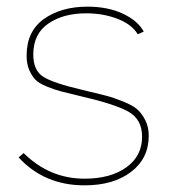

<svg xmlns="http://www.w3.org/2000/svg" viewBox="-20 -547 510 577"><path d="M234 10Q113 10 36 -74L51 -87Q129 -10 234 -10Q312 -10 359.5 -44Q407 -78 407 -136Q407 -188 366.5 -211Q326 -234 226 -257Q185 -267 165 -272Q145 -277 120.5 -287Q96 -297 85.5 -308.5Q75 -320 67.5 -337.5Q60 -355 60 -380Q60 -453 112 -490Q164 -527 243 -527Q304 -527 349 -506Q394 -485 412 -452L394 -444Q376 -474 333 -490.5Q290 -507 239 -507Q170 -507 125 -476Q80 -445 80 -383Q80 -335 110.5 -316Q141 -297 227 -277Q273 -266 296.5 -260Q320 -254 350 -242Q380 -230 393.5 -217.5Q407 -205 417 -185Q427 -165 427 -139Q427 -71 374 -30.5Q321 10 234 10Z"/></svg>

Font: Raleway
Style: Thin
Weight: 100
Designer: Matt McInerney, Pablo Impallari, Rodrigo Fuenzalida
Foundry: Matt McInerney, Pablo Impallari, Rodrigo Fuenzalida
Version: Version 3.000